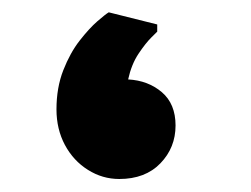

<svg xmlns="http://www.w3.org/2000/svg" viewBox="-20 -277 401 307"><path d="M70.3 -102.1Q70.3 -136.9 81.2 -164.7Q92.1 -192.5 107.3 -212Q122.5 -231.5 135.8 -243.1Q149.1 -254.6 153.9 -257.3L231.4 -237.9V-226.4Q231.4 -226.4 222.1 -217.2Q212.8 -208 201.5 -191.1Q190.2 -174.2 184.9 -150Q216.8 -148.3 238.8 -129.6Q260.7 -110.9 260.7 -76.4Q260.7 -40.9 236.5 -15.9Q212.3 9.2 170.7 9.2Q143.7 9.2 120.6 -5.4Q97.4 -19.9 83.8 -45.2Q70.3 -70.5 70.3 -102.1Z"/></svg>

Font: Kufam
Style: Regular
Weight: 400
Designer: Wael Morcos, Artur Schmal
Foundry: Original Type
Version: Version 1.301; ttfautohint (v1.8.3)